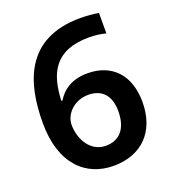

<svg xmlns="http://www.w3.org/2000/svg" viewBox="-134 -824 839 936"><g transform="rotate(-20 286.0 -356.5)"><path d="M42 -304C42 -90 154 10 297 10C442 10 534 -82 534 -235C534 -377 454 -458 329 -458C247 -458 198 -422 170 -375H164C170 -515 216 -620 397 -620C426 -620 457 -616 483 -609V-715C459 -720 417 -723 389 -723C102 -723 42 -509 42 -304ZM294 -95C213 -95 171 -175 171 -248C171 -301 221 -358 297 -358C371 -358 408 -310 408 -234C408 -139 362 -95 294 -95Z"/></g></svg>

Font: Noto Kufi Arabic SemiBold
Style: Regular
Weight: 600
Designer: Monotype Design Team, David Williams, Khaled Hosny
Foundry: Google LLC
Version: Version 2.109